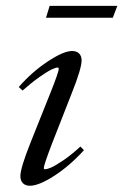

<svg xmlns="http://www.w3.org/2000/svg" viewBox="-20 -608 411 640"><path d="M133.3 -548.8 145.5 -588.4H371.1L356 -548.8ZM79.6 11.2Q64.9 11.2 56.4 2.7Q47.9 -5.9 47.9 -21Q47.9 -47.4 81.1 -130.9L148.4 -299.3Q175.8 -367.7 175.8 -378.9Q175.8 -382.8 171.4 -382.8Q165.5 -382.8 151.6 -376.2Q137.7 -369.6 111.3 -351.1Q85 -332.5 55.2 -306.2L42.5 -317.9Q86.4 -368.2 139.2 -403.1Q191.9 -438 220.2 -438Q235.4 -438 243.7 -429.7Q252 -421.4 252 -406.7Q252 -379.4 219.2 -297.4L152.8 -127.9Q126 -57.6 126 -47.9Q126 -43.9 129.9 -43.9Q136.7 -43.9 149.4 -49.1Q162.1 -54.2 189.5 -72.5Q216.8 -90.8 248 -119.6L259.8 -107.4Q212.4 -55.2 160.9 -22Q109.4 11.2 79.6 11.2Z"/></svg>

Font: Elstob 14pt
Style: Italic
Weight: 400
Italic angle: -20°
Designer: Peter S. Baker
Version: Version 1.015